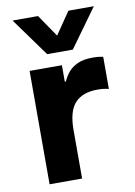

<svg xmlns="http://www.w3.org/2000/svg" viewBox="-87 -828 621 884"><g transform="rotate(-10 223.5 -386.0)"><path d="M165 -592 35 -772H154L225 -668L296 -772H415L285 -592ZM72 0V-530H223V-453H228Q237 -474 253 -494Q269 -514 297 -527Q325 -540 369 -540Q391 -540 404 -537.5Q417 -535 417 -535V-385Q417 -385 402.5 -388Q388 -391 365 -391Q294 -391 259 -352.5Q224 -314 224 -227V0Z"/></g></svg>

Font: Be Vietnam Pro
Style: Bold
Weight: 700
Designer: Lam Bao, Tony Le, Vietanh Nguyen
Foundry: Yellow Type Foundry
Version: Version 1.002; ttfautohint (v1.8.3)